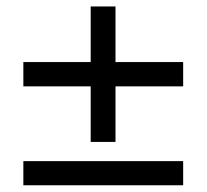

<svg xmlns="http://www.w3.org/2000/svg" viewBox="-20 -628 626 582"><path d="M330.1 -197.8V-366.2H535.2V-439.9H330.1V-608.4H254.9V-439.9H50.8V-366.2H254.9V-197.8ZM535.2 -66.4V-139.6H50.8V-66.4Z"/></svg>

Font: Winston
Style: Regular
Weight: 400
Designer: Vernon Adams, Kim Jin-seong, David Berlow, Cristiano Sobral
Foundry: The Winston Project Authors
Version: Version 3.004